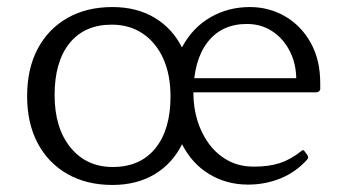

<svg xmlns="http://www.w3.org/2000/svg" viewBox="-20 -517 975 545"><path d="M299 8Q226 8 171.5 -23Q117 -54 87 -110.5Q57 -167 57 -244Q57 -322 87 -378.5Q117 -435 171.5 -466Q226 -497 299 -497Q369 -497 420 -466Q471 -435 498.5 -378.5Q526 -322 526 -244Q526 -168 498.5 -111Q471 -54 420 -23Q369 8 299 8ZM300 -43Q378 -43 421 -96Q464 -149 464 -243Q464 -305 443.5 -350.5Q423 -396 385.5 -421.5Q348 -447 297 -447Q220 -447 177.5 -394.5Q135 -342 135 -247Q135 -154 180 -98.5Q225 -43 300 -43ZM684 7Q623 7 573.5 -23Q524 -53 495.5 -110Q467 -167 467 -247Q467 -328 497 -383.5Q527 -439 577.5 -468Q628 -497 689 -497Q744 -497 789.5 -470.5Q835 -444 862 -395.5Q889 -347 889 -281Q889 -277 889 -272Q889 -267 889 -263Q886 -255 878 -255H515V-295H840L820 -274Q820 -278 820.5 -282.5Q821 -287 821 -290Q821 -336 802.5 -372Q784 -408 752.5 -428.5Q721 -449 681 -449Q609 -449 569 -397Q529 -345 529 -251Q529 -213 540 -176Q551 -139 573 -109Q595 -79 627 -61.5Q659 -44 701 -44Q743 -44 774 -54Q805 -64 835 -88Q841 -94 845 -87L853 -76Q857 -69 851 -63Q819 -28 776 -10.5Q733 7 684 7Z"/></svg>

Font: Hahmlet Light
Style: Regular
Weight: 300
Designer: Minjoo Ham & Mark Frömberg
Foundry: hypertype
Version: Version 1.002